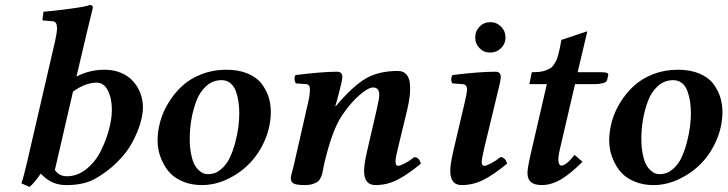

<svg xmlns="http://www.w3.org/2000/svg" viewBox="-20 -718 2861 755"><path d="M419.9 -286.1Q419.9 -331.1 404.1 -362.1Q388.2 -393.1 359.9 -393.1Q316.9 -393.1 267.1 -357.9L195.8 -49.8Q212.4 -24.9 243.2 -24.9Q284.2 -24.9 319.3 -53Q354.5 -81.1 375.5 -122.6Q396.5 -164.1 408.2 -207.5Q419.9 -251 419.9 -286.1ZM319.8 -583 280.8 -417Q332 -443.8 391.1 -443.8Q427.2 -443.8 456.3 -431.4Q485.4 -418.9 503.9 -397.9Q522.5 -377 532.2 -350.8Q542 -324.7 542 -295.9Q542 -266.6 531.2 -231.2Q520.5 -195.8 499.5 -156.7Q478.5 -117.7 440.4 -80.1Q402.8 -42.5 354 -15.1Q309.6 9.8 242.2 9.8Q210.9 9.8 187.5 -0.5Q164.1 -10.7 140.1 -35.2Q114.3 2.4 96.2 17.1L64 2.9Q73.7 -24.9 85 -74.2L196.8 -557.1Q204.1 -589.8 204.1 -606.9Q204.1 -622.6 199 -628.7Q193.8 -634.8 183.1 -634.8L151.9 -637.2Q147 -637.2 147 -642.1L150.9 -671.9Q188.5 -674.8 251.7 -683.1Q314.9 -691.4 333 -698.2Q345.2 -698.2 345.2 -688Z M726.1 -172.9Q726.1 -137.7 731.7 -111.1Q737.3 -84.5 745.1 -70.3Q752.9 -56.2 763.4 -47.1Q773.9 -38.1 782.2 -35.6Q790.5 -33.2 798.8 -33.2Q826.7 -33.2 848.9 -52Q871.1 -70.8 884 -98.6Q897 -126.5 905.8 -160.6Q914.6 -194.8 917.7 -222.4Q920.9 -250 920.9 -272Q920.9 -296.9 917.7 -318.4Q914.6 -339.8 907.2 -359.9Q899.9 -379.9 885.5 -391.4Q871.1 -402.8 851.1 -402.8Q816.9 -402.8 791 -379.6Q765.1 -356.4 751.7 -319.8Q738.3 -283.2 732.2 -246.1Q726.1 -209 726.1 -172.9ZM599.6 -165Q599.6 -201.7 610.1 -240Q620.6 -278.3 643.1 -314.9Q665.5 -351.6 696.5 -380.1Q727.5 -408.7 772.5 -426.3Q817.4 -443.8 869.6 -443.8Q918.9 -443.8 954.8 -428.5Q990.7 -413.1 1009.5 -387.7Q1028.3 -362.3 1036.6 -335.2Q1044.9 -308.1 1044.9 -278.8Q1044.9 -221.2 1021.7 -167.2Q998.5 -113.3 960.9 -75Q923.3 -36.6 874 -13.4Q824.7 9.8 773.9 9.8Q733.4 9.8 701.2 -3.4Q668.9 -16.6 650.4 -35.9Q631.8 -55.2 619.9 -80.1Q607.9 -105 603.8 -125.7Q599.6 -146.5 599.6 -165Z M1423.8 -125 1458.5 -274.9Q1470.7 -328.1 1471.2 -340.8Q1473.1 -374 1446.8 -374Q1428.7 -374 1393.3 -343.8Q1357.9 -313.5 1323.7 -262.2Q1285.2 -204.1 1254.4 -71.8Q1253.4 -67.4 1251 -54.2Q1248.5 -41 1247.1 -34.9Q1245.6 -28.8 1240.7 -18.6Q1235.8 -8.3 1229 -3.4Q1222.2 1.5 1209.7 5.6Q1197.3 9.8 1180.7 9.8Q1145 9.8 1134.3 3.4Q1123.5 -2.9 1123.5 -17.1Q1123.5 -21.5 1125.5 -30Q1127.4 -38.6 1131.3 -52.2L1136.2 -71.8L1192.9 -320.8Q1198.7 -346.7 1198.7 -367.2Q1198.7 -386.2 1183.6 -387.2L1143.6 -390.1Q1138.7 -397 1138.2 -406.7Q1137.7 -416.5 1142.6 -422.9Q1248 -436 1305.7 -436Q1326.2 -436 1326.2 -415Q1326.2 -400.4 1304.2 -320.3L1298.8 -300.8L1299.8 -299.8Q1368.7 -380.9 1419.4 -409.9Q1470.2 -439 1544.4 -439Q1566.4 -439 1578.4 -425Q1590.3 -411.1 1592 -387Q1593.8 -362.8 1590.8 -337.9Q1587.9 -314.5 1580.6 -283.2L1544.4 -133.8Q1535.2 -97.7 1535.2 -82.5Q1535.2 -65.9 1545.9 -65.9Q1553.7 -65.9 1572.5 -75.9Q1591.3 -85.9 1608.9 -100.1Q1619.1 -100.1 1626 -92.8Q1632.8 -85.4 1634.8 -74.2Q1581.5 -30.3 1541.3 -10.3Q1501 9.8 1456.5 9.8Q1411.6 9.8 1411.6 -46.4Q1411.6 -71.3 1423.8 -125Z M1865.7 -528.6Q1848.6 -545.9 1848.6 -570.8Q1848.6 -595.7 1865.7 -613.3Q1882.8 -630.9 1907.7 -630.9Q1932.6 -630.9 1950.2 -613.3Q1967.8 -595.7 1967.8 -570.8Q1967.8 -545.9 1950.2 -528.6Q1932.6 -511.2 1907.7 -511.2Q1882.8 -511.2 1865.7 -528.6ZM1928.7 -320.3 1883.8 -133.8Q1874 -90.3 1874 -82.5Q1874 -65.9 1884.8 -65.9Q1892.6 -65.9 1911.4 -75.9Q1930.2 -85.9 1947.8 -100.1Q1958 -100.1 1964.8 -92.8Q1971.7 -85.4 1973.6 -74.2Q1920.4 -30.3 1880.1 -10.3Q1839.8 9.8 1795.4 9.8Q1750.5 9.8 1750.5 -46.4Q1750.5 -71.3 1762.7 -125L1807.6 -315.9Q1816.4 -351.6 1816.4 -367.2Q1816.4 -385.7 1798.8 -387.2L1758.8 -390.1Q1754.4 -396.5 1754.6 -406.7Q1754.9 -417 1759.8 -422.9Q1865.2 -436 1928.7 -436Q1949.2 -436 1949.2 -415Q1949.2 -409.2 1947 -397.9Q1944.8 -386.7 1942.4 -377L1935.5 -348.6Z M2068.4 -119.1 2130.4 -387.2H2061.5L2071.3 -434.1Q2088.4 -434.1 2101.8 -435.5Q2115.2 -437 2125.7 -441.2Q2136.2 -445.3 2143.8 -449.5Q2151.4 -453.6 2157.5 -463.1Q2163.6 -472.7 2167.2 -479.7Q2170.9 -486.8 2175 -502.2Q2179.2 -517.6 2181.4 -528.6Q2183.6 -539.6 2187.5 -561L2289.6 -595.2L2251.5 -434.1H2344.2Q2372.1 -434.1 2372.1 -424.8L2367.2 -402.8Q2365.7 -395 2351.1 -391.1Q2336.4 -387.2 2320.3 -387.2H2241.2L2180.2 -125Q2173.8 -97.2 2176.3 -82Q2178.7 -66.9 2187.5 -66.9Q2206.5 -66.9 2239.3 -108.9L2270.5 -82Q2223.1 -34.2 2185.3 -12.2Q2147.5 9.8 2109.4 9.8Q2094.7 9.8 2084 6.3Q2073.2 2.9 2067.6 -2Q2062 -6.8 2058.8 -14.2Q2055.7 -21.5 2054.9 -26.9Q2054.2 -32.2 2054.2 -39.1Q2054.2 -58.1 2068.4 -119.1Z M2502 -172.9Q2502 -137.7 2507.6 -111.1Q2513.2 -84.5 2521 -70.3Q2528.8 -56.2 2539.3 -47.1Q2549.8 -38.1 2558.1 -35.6Q2566.4 -33.2 2574.7 -33.2Q2602.5 -33.2 2624.8 -52Q2647 -70.8 2659.9 -98.6Q2672.9 -126.5 2681.6 -160.6Q2690.4 -194.8 2693.6 -222.4Q2696.8 -250 2696.8 -272Q2696.8 -296.9 2693.6 -318.4Q2690.4 -339.8 2683.1 -359.9Q2675.8 -379.9 2661.4 -391.4Q2647 -402.8 2627 -402.8Q2592.8 -402.8 2566.9 -379.6Q2541 -356.4 2527.6 -319.8Q2514.2 -283.2 2508.1 -246.1Q2502 -209 2502 -172.9ZM2375.5 -165Q2375.5 -201.7 2386 -240Q2396.5 -278.3 2418.9 -314.9Q2441.4 -351.6 2472.4 -380.1Q2503.4 -408.7 2548.3 -426.3Q2593.3 -443.8 2645.5 -443.8Q2694.8 -443.8 2730.7 -428.5Q2766.6 -413.1 2785.4 -387.7Q2804.2 -362.3 2812.5 -335.2Q2820.8 -308.1 2820.8 -278.8Q2820.8 -221.2 2797.6 -167.2Q2774.4 -113.3 2736.8 -75Q2699.2 -36.6 2649.9 -13.4Q2600.6 9.8 2549.8 9.8Q2509.3 9.8 2477.1 -3.4Q2444.8 -16.6 2426.3 -35.9Q2407.7 -55.2 2395.8 -80.1Q2383.8 -105 2379.6 -125.7Q2375.5 -146.5 2375.5 -165Z"/></svg>

Font: Linux Libertine G
Style: Semibold Italic
Weight: 600
Italic angle: -11.5°
Designer: Philipp H. Poll
Foundry: Philipp H. Poll
Version: Version 5.1.1